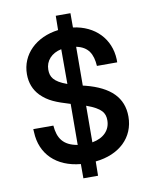

<svg xmlns="http://www.w3.org/2000/svg" viewBox="-89 -779 746 941"><g transform="rotate(-10 284.0 -309.0)"><path d="M249 24V95H322L323 24C442 12 519 -61 519 -165C519 -260 458 -319 338 -350L325 -353L326 -546C385 -534 406 -496 410 -436H511V-451C507 -554 435 -628 327 -642V-713H254L253 -642C142 -628 65 -554 65 -455C65 -412 79 -376 107 -347C144 -310 182 -296 251 -275L250 -71C179 -83 154 -122 149 -185H49L50 -170C54 -60 129 13 249 24ZM172 -459C172 -503 203 -537 252 -547V-374C185 -398 172 -424 172 -459ZM323 -71 324 -253C399 -226 414 -201 414 -165C414 -116 380 -81 323 -71Z"/></g></svg>

Font: All Genders v4
Style: Regular
Weight: 400
Designer: Rassam Alawdi
Foundry: Rassam Art
Version: Version 3.100;FEAKit 1.0